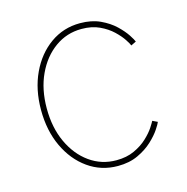

<svg xmlns="http://www.w3.org/2000/svg" viewBox="-88 -634 705 725"><g transform="rotate(-15 265.0 -271.0)"><path d="M286.6 7.8Q221.7 7.8 170.4 -28.6Q119.1 -64.9 89.6 -127.9Q60.1 -190.9 60.1 -271.5Q60.1 -351.6 89.6 -414.6Q119.1 -477.5 170.4 -513.9Q221.7 -550.3 286.6 -550.3Q331.5 -550.3 365.2 -534.7Q398.9 -519 421.9 -497.1Q444.8 -475.1 457.5 -455.6Q470.2 -436 472.7 -428.7L452.6 -418.9Q450.2 -425.8 438.7 -443.4Q427.2 -460.9 406.7 -480.5Q386.2 -500 356.4 -513.9Q326.7 -527.8 286.6 -527.8Q228.5 -527.8 182.4 -494.6Q136.2 -461.4 109.4 -403.8Q82.5 -346.2 82.5 -271.5Q82.5 -196.3 109.4 -138.4Q136.2 -80.6 182.4 -47.6Q228.5 -14.6 286.6 -14.6Q326.7 -14.6 356.9 -28.6Q387.2 -42.5 408.2 -62.3Q429.2 -82 440.7 -99.6Q452.1 -117.2 455.1 -123.5L474.6 -114.3Q472.2 -106.9 459.2 -87.4Q446.3 -67.9 422.9 -45.9Q399.4 -23.9 365.5 -8.1Q331.5 7.8 286.6 7.8Z"/></g></svg>

Font: Inter 16pt Thin
Style: Regular
Weight: 250
Version: Version 4.001;git-66647c0bb